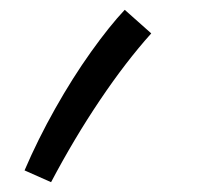

<svg xmlns="http://www.w3.org/2000/svg" viewBox="-20 -179 405 391"><path d="M84 192 30 168Q57 105 92.5 42Q128 -21 165.5 -73.5Q203 -126 234 -159L288 -111Q236 -53 183.5 25Q131 103 84 192Z"/></svg>

Font: Noto IKEA Arabic
Style: Regular
Weight: 400
Designer: Monotype Design Team
Foundry: Monotype Imaging Inc.
Version: Version 1.200